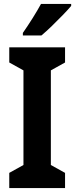

<svg xmlns="http://www.w3.org/2000/svg" viewBox="-20 -954 381 974"><path d="M310 0H27V-77L99 -117V-597L27 -637V-714H310V-637L238 -597V-117L310 -77ZM341 -924Q326 -906 299.5 -878.5Q273 -851 243.5 -822.5Q214 -794 190 -774H96V-787Q121 -823 145.5 -862Q170 -901 188 -934H341Z"/></svg>

Font: Noto Sans Malayalam Condensed
Style: Bold
Weight: 700
Width: 3
Designer: Jelle Bosma - Monotype Design Team
Foundry: Monotype Imaging Inc.
Version: Version 2.104; ttfautohint (v1.8.4.7-5d5b)